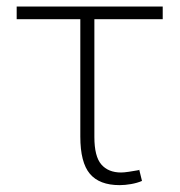

<svg xmlns="http://www.w3.org/2000/svg" viewBox="-20 -548 543 579"><path d="M340.8 10.3Q279.8 10.3 251 -23.9Q222.2 -58.1 222.2 -136.2V-490.2H30.3V-528.3H470.7V-490.2H264.6V-134.8Q264.6 -76.2 285.6 -52Q306.6 -27.8 345.2 -27.8Q353.5 -27.8 368.4 -30Q383.3 -32.2 394 -34.2Q404.8 -36.1 399.9 -36.1L408.2 -2.4Q393.6 3.9 375.2 7.1Q356.9 10.3 340.8 10.3Z"/></svg>

Font: Roboto Slab ExtraLight
Style: Regular
Weight: 250
Designer: Google
Version: Version 2.000; ttfautohint (v1.8.1.43-b0c9)